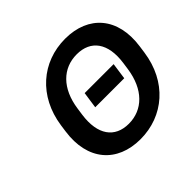

<svg xmlns="http://www.w3.org/2000/svg" viewBox="-173 -930 1142 1142"><g transform="rotate(-45 397.5 -359.0)"><path d="M403.3 10.7C598.6 10.7 753.9 -122.6 784.2 -337.9L790.5 -382.8C821.3 -596.7 704.6 -729.5 508.8 -729.5C313 -729.5 158.2 -596.2 127.4 -382.8L121.1 -337.9C90.3 -123.5 207.5 10.7 403.3 10.7ZM347.2 -314.5H591.3L606 -418.5H362.3ZM419.4 -103.5C302.2 -103.5 240.2 -188 261.2 -337.9L267.6 -382.8C288.6 -532.2 375 -615.2 492.2 -615.2C609.9 -615.2 672.4 -531.2 651.4 -382.8L645 -337.9C623.5 -188.5 536.6 -103.5 419.4 -103.5Z"/></g></svg>

Font: Winston SemiBold
Style: Italic
Weight: 600
Italic angle: -8.13011°
Designer: Vernon Adams, Kim Jin-seong, David Berlow, Cristiano Sobral
Foundry: The Winston Project Authors
Version: Version 3.004